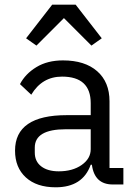

<svg xmlns="http://www.w3.org/2000/svg" viewBox="-20 -785 574 817"><path d="M202 -765H302L413 -622L369 -591L252 -708L135 -591L91 -622ZM505 0H460Q382 0 371 -84H366Q332 12 217 12Q136 12 90 -30Q44 -72 44 -144Q44 -295 264 -295H366V-346Q366 -459 244 -459Q159 -459 113 -382L65 -427Q88 -471 135 -499.5Q182 -528 248 -528Q341 -528 393.5 -482Q446 -436 446 -354V-70H505ZM230 -56Q289 -56 327.5 -83Q366 -110 366 -150V-235H260Q128 -235 128 -157V-136Q128 -98 155.5 -77Q183 -56 230 -56Z"/></svg>

Font: Aneliza
Style: Regular
Weight: 400
Designer: Mike Abbink, Paul van der Laan, Pieter van Rosmalen
Foundry: Bold Monday
Version: Version 3.0